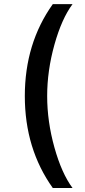

<svg xmlns="http://www.w3.org/2000/svg" viewBox="-20 -775 418 946"><path d="M102.3 -301.8Q102.3 -561.4 240.1 -754.6H337.4Q284.1 -683.2 248.2 -555Q212.4 -426.8 212.4 -301.8Q212.4 -176.5 248.2 -48.3Q284.1 79.9 337.4 151.3H240.1Q102.3 -41.9 102.3 -301.8Z"/></svg>

Font: TID UI Medium
Style: Regular
Weight: 500
Designer: The TID Project Authors
Foundry: Bakken & Bæck
Version: Version 1.001;hotconv 1.0.109;makeotfexe 2.5.65596